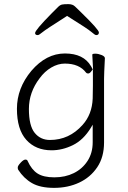

<svg xmlns="http://www.w3.org/2000/svg" viewBox="-20 -740 620 930"><path d="M421 -393Q414 -384 407 -384Q400 -384 397 -388Q364 -432 294 -432Q261 -432 228.5 -413Q196 -394 172 -361Q120 -293 120 -212Q120 -131 148 -96.5Q176 -62 222 -62Q315 -62 380 -135Q426 -186 429 -263Q430 -290 430 -324V-405ZM488 -457Q484 -381 484 -358V-50Q484 21 451 70Q418 119 363.5 144.5Q309 170 242 170Q175 170 135 147Q95 124 68 82Q66 79 66 71Q66 63 80 48Q94 33 103 33Q112 33 114 40Q133 82 162 100.5Q191 119 243.5 119Q296 119 337.5 98.5Q379 78 404 39.5Q429 1 429 -51V-136L420 -121Q384 -62 333 -37Q282 -12 230 -12Q153 -12 107.5 -62.5Q62 -113 62 -213Q62 -313 132 -397Q204 -481 294.5 -481Q385 -481 421 -419L431 -401L427 -475Q427 -480 441.5 -480Q456 -480 472 -473.5Q488 -467 488 -458ZM302 -661Q201 -597 185 -583.5Q169 -570 163 -570Q150 -570 150 -580Q150 -594 230 -675L261 -706Q271 -716 280.5 -718Q290 -720 311 -720Q332 -720 343.5 -708.5Q355 -697 375 -678Q459 -596 459 -583Q459 -570 446 -570Q440 -570 423 -585Q406 -600 308 -661L305 -663Z"/></svg>

Font: LXGW WenKai Light
Style: Regular
Weight: 300
Designer: LXGW / Fontworks Inc.
Foundry: LXGW / Fontworks Inc.
Version: Version 1.501; October 10, 2024